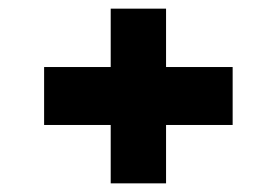

<svg xmlns="http://www.w3.org/2000/svg" viewBox="-20 -557 640 444"><path d="M82 -402V-268H236V-133H364V-268H518V-402H364V-537H236V-402Z"/></svg>

Font: LT Wave Mono Black
Style: Regular
Weight: 900
Designer: Daniel Lyons
Version: Version 2.5 (Glyphs App)